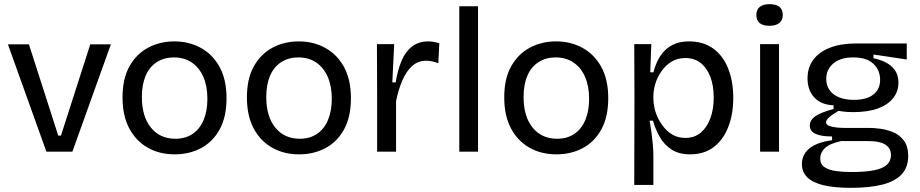

<svg xmlns="http://www.w3.org/2000/svg" viewBox="-20 -729 4421 923"><path d="M203 0 18 -516H119L260 -77H273L414 -516H513L328 0Z M820 13Q746 13 689.5 -19.5Q633 -52 601 -112.5Q569 -173 569 -261Q569 -351 602.5 -410.5Q636 -470 692.5 -500Q749 -530 818 -530Q889 -530 946 -498.5Q1003 -467 1036 -406.5Q1069 -346 1069 -257Q1069 -167 1036 -107Q1003 -47 946.5 -17Q890 13 820 13ZM823 -62Q871 -62 905.5 -85Q940 -108 958.5 -151.5Q977 -195 977 -254Q977 -315 957.5 -359.5Q938 -404 902 -428.5Q866 -453 816 -453Q769 -453 734 -430.5Q699 -408 680.5 -365.5Q662 -323 662 -263Q662 -169 705.5 -115.5Q749 -62 823 -62Z M1418 13Q1344 13 1287.5 -19.5Q1231 -52 1199 -112.5Q1167 -173 1167 -261Q1167 -351 1200.5 -410.5Q1234 -470 1290.5 -500Q1347 -530 1416 -530Q1487 -530 1544 -498.5Q1601 -467 1634 -406.5Q1667 -346 1667 -257Q1667 -167 1634 -107Q1601 -47 1544.5 -17Q1488 13 1418 13ZM1421 -62Q1469 -62 1503.5 -85Q1538 -108 1556.5 -151.5Q1575 -195 1575 -254Q1575 -315 1555.5 -359.5Q1536 -404 1500 -428.5Q1464 -453 1414 -453Q1367 -453 1332 -430.5Q1297 -408 1278.5 -365.5Q1260 -323 1260 -263Q1260 -169 1303.5 -115.5Q1347 -62 1421 -62Z M1793 0V-277L1792 -517H1875L1866 -333H1882Q1892 -393 1910.5 -437Q1929 -481 1961 -505.5Q1993 -530 2039 -530Q2050 -530 2063 -528Q2076 -526 2092 -521L2087 -425Q2073 -431 2057.5 -434Q2042 -437 2029 -437Q1989 -437 1961 -411.5Q1933 -386 1914 -342Q1895 -298 1884 -243V0Z M2188 0V-699H2278V0Z M2655 13Q2581 13 2524.5 -19.5Q2468 -52 2436 -112.5Q2404 -173 2404 -261Q2404 -351 2437.5 -410.5Q2471 -470 2527.5 -500Q2584 -530 2653 -530Q2724 -530 2781 -498.5Q2838 -467 2871 -406.5Q2904 -346 2904 -257Q2904 -167 2871 -107Q2838 -47 2781.5 -17Q2725 13 2655 13ZM2658 -62Q2706 -62 2740.5 -85Q2775 -108 2793.5 -151.5Q2812 -195 2812 -254Q2812 -315 2792.5 -359.5Q2773 -404 2737 -428.5Q2701 -453 2651 -453Q2604 -453 2569 -430.5Q2534 -408 2515.5 -365.5Q2497 -323 2497 -263Q2497 -169 2540.5 -115.5Q2584 -62 2658 -62Z M3029 160 3030 -260 3029 -517H3111L3106 -382L3121 -381Q3133 -427 3154.5 -460Q3176 -493 3210 -511.5Q3244 -530 3292 -530Q3362 -530 3409.5 -495Q3457 -460 3481 -398.5Q3505 -337 3505 -258Q3505 -180 3481 -118.5Q3457 -57 3411 -22Q3365 13 3298 13Q3244 13 3208.5 -10Q3173 -33 3152 -70Q3131 -107 3119 -149H3103Q3108 -121 3112 -91.5Q3116 -62 3118.5 -33.5Q3121 -5 3121 22V160ZM3275 -66Q3319 -66 3349 -91.5Q3379 -117 3395 -160.5Q3411 -204 3411 -260Q3411 -318 3394.5 -360.5Q3378 -403 3348 -426.5Q3318 -450 3275 -450Q3238 -450 3210 -433.5Q3182 -417 3162 -389.5Q3142 -362 3131.5 -330Q3121 -298 3121 -266V-254Q3121 -234 3126.5 -209Q3132 -184 3144.5 -159Q3157 -134 3175 -113Q3193 -92 3218 -79Q3243 -66 3275 -66Z M3634 0V-517H3725V0ZM3679 -605Q3648 -605 3632 -618Q3616 -631 3616 -657Q3616 -682 3632 -695.5Q3648 -709 3679 -709Q3711 -709 3727 -696Q3743 -683 3743 -657Q3743 -632 3726.5 -618.5Q3710 -605 3679 -605Z M4071 174Q3989 174 3937 161Q3885 148 3860 122.5Q3835 97 3835 60Q3835 14 3871 -15.5Q3907 -45 3980 -55V-73Q3926 -73 3899.5 -86Q3873 -99 3873 -125Q3873 -152 3900 -170.5Q3927 -189 3987 -205V-223Q3927 -225 3894.5 -260.5Q3862 -296 3862 -352Q3862 -404 3889.5 -441.5Q3917 -479 3969.5 -499.5Q4022 -520 4094 -520H4339V-443L4179 -467V-449Q4237 -437 4268 -408Q4299 -379 4299 -332Q4299 -289 4273.5 -257Q4248 -225 4200 -207.5Q4152 -190 4081 -190Q4067 -190 4051.5 -191Q4036 -192 4011 -196Q3983 -180 3967 -166Q3951 -152 3951 -141Q3951 -130 3966 -124Q3981 -118 4002.5 -116Q4024 -114 4042 -114H4163Q4182 -114 4212.5 -110Q4243 -106 4273.5 -93.5Q4304 -81 4325 -53.5Q4346 -26 4346 21Q4346 75 4314.5 109Q4283 143 4221.5 158.5Q4160 174 4071 174ZM4073 98Q4140 98 4182 89.5Q4224 81 4243.5 63Q4263 45 4263 17Q4263 -8 4249.5 -22.5Q4236 -37 4216 -43Q4196 -49 4176 -50Q4156 -51 4141 -51H4024Q3966 -38 3944.5 -16Q3923 6 3923 32Q3923 60 3943 74Q3963 88 3997 93Q4031 98 4073 98ZM4085 -249Q4147 -249 4179 -275Q4211 -301 4211 -345Q4211 -392 4178.5 -422.5Q4146 -453 4082 -453Q4020 -453 3986 -424Q3952 -395 3952 -349Q3952 -319 3967.5 -296.5Q3983 -274 4012.5 -261.5Q4042 -249 4085 -249Z"/></svg>

Font: Bricolage Grotesque 20pt
Style: Regular
Weight: 400
Version: Version 1.001;gftools[0.9.33.dev8+g029e19f]